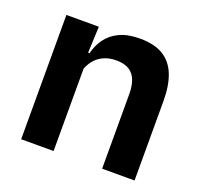

<svg xmlns="http://www.w3.org/2000/svg" viewBox="-95 -607 744 712"><g transform="rotate(20 277.0 -251.0)"><path d="M375.5 0V-294.5Q375.5 -325.5 367.2 -348Q359 -370.5 340 -383Q321 -395.5 288 -395.5Q259 -395.5 237.2 -385Q215.5 -374.5 201.8 -356.8Q188 -339 181 -316.5L161 -386.5H185Q193 -419 211.8 -445Q230.5 -471 262.8 -486.2Q295 -501.5 343.5 -501.5Q400 -501.5 435 -480.2Q470 -459 486.8 -417Q503.5 -375 503.5 -313V0ZM56 0V-490.5H184L179 -371L184 -360.5V0Z"/></g></svg>

Font: Anek Tamil SemiBold
Style: Regular
Weight: 600
Version: Version 1.003